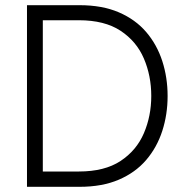

<svg xmlns="http://www.w3.org/2000/svg" viewBox="-20 -720 713 740"><path d="M84 0V-700H287Q374 -700 438 -672.5Q502 -645 543.5 -596.5Q585 -548 605.5 -484.5Q626 -421 626 -350Q626 -279 605.5 -215.5Q585 -152 543.5 -103.5Q502 -55 438 -27.5Q374 0 287 0ZM145 -59H284Q383 -59 444.5 -99.5Q506 -140 534.5 -206.5Q563 -273 563 -350Q563 -428 534.5 -494.5Q506 -561 444.5 -601.5Q383 -642 284 -642H145Z"/></svg>

Font: Zen Kaku Gothic New
Style: Regular
Weight: 400
Designer: Yoshimichi Ohira
Foundry: Positype
Version: Version 1.001